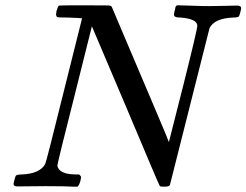

<svg xmlns="http://www.w3.org/2000/svg" viewBox="-20 -703 928 723"><path d="M46 -1Q31 -1 31 -10Q31 -13 34.5 -26Q38 -39 39 -40Q41 -46 62 -46Q130 -49 150 -85Q154 -91 221 -362L289 -634Q287 -635 234 -637Q205 -637 199 -638Q193 -639 192 -644Q190 -647 193 -662Q198 -680 202 -682Q204 -683 299 -683Q376 -683 387.5 -682.5Q399 -682 401 -677L454 -552Q507 -427 561 -300Q615 -173 616 -168L670 -381Q723 -592 723 -606Q723 -632 659 -637Q638 -637 636 -644Q634 -647 637 -660Q638 -663 639 -667Q640 -671 640 -673Q640 -675 641 -677Q642 -679 643 -680Q644 -681 645 -682Q646 -683 648 -683Q650 -683 653 -683Q667 -683 703.5 -681.5Q740 -680 767 -680Q793 -680 826.5 -681Q860 -682 873 -682Q888 -682 888 -672Q888 -668 884.5 -655.5Q881 -643 880 -642Q878 -637 858 -637Q787 -634 769 -597L620 -7Q618 0 599 0Q585 0 582 -2Q579 -5 453 -305L326 -604L261 -344Q196 -88 196 -79Q202 -46 268 -46H278Q284 -41 285 -37.5Q286 -34 282 -19Q278 -6 272 0H259Q228 -2 151 -2Q131 -2 96.5 -1.5Q62 -1 46 -1Z"/></svg>

Font: MathJax_Math
Style: Italic
Weight: 400
Version: Version 1.1